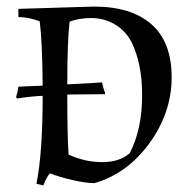

<svg xmlns="http://www.w3.org/2000/svg" viewBox="-20 -546 579 585"><path d="M36 -519 266 -526Q380 -526 441.5 -472Q503 -418 503 -310.5Q503 -203 435.5 -110Q368 -17 268 12Q242 12 200.5 2.5Q159 -7 132 -18Q121 -5 112 19L91 14Q110 -79 110 -254Q79 -253 32 -246L29 -250Q35 -270 36 -282L110 -285Q109 -418 101 -481Q67 -494 36 -494ZM192 -480Q185 -419 185 -289Q269 -293 291 -295Q295 -275 300 -264V-259L185 -258Q185 -129 189 -75Q239 -52 291.5 -52Q344 -52 375 -79Q413 -151 413 -256Q413 -354 380 -419Q362 -453 329.5 -472Q297 -491 258.5 -491Q220 -491 192 -480Z"/></svg>

Font: Almendra SC
Style: Regular
Weight: 400
Designer: Ana Sanfelippo
Foundry: Ana Sanfelippo
Version: Version 1.002